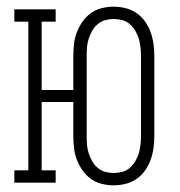

<svg xmlns="http://www.w3.org/2000/svg" viewBox="-20 -548 540 576"><path d="M321 8Q303 8 285 3.5Q267 -1 252.5 -11.5Q238 -22 227.5 -37Q217 -52 210.5 -69Q204 -86 202 -104Q200 -122 200 -140V-242H105V-37H147V0H23V-37H65V-483H23V-520H147V-483H105V-278H200V-380Q200 -398 202 -416Q204 -434 210.5 -451Q217 -468 227.5 -483Q238 -498 252.5 -508.5Q267 -519 285 -523.5Q303 -528 321 -528Q339 -528 357 -523.5Q375 -519 390 -508.5Q405 -498 415.5 -483Q426 -468 432 -451Q438 -434 440.5 -416Q443 -398 443 -380V-140Q443 -122 440.5 -104Q438 -86 432 -69Q426 -52 415.5 -37Q405 -22 390 -11.5Q375 -1 357 3.5Q339 8 321 8ZM321 -29Q334 -29 347 -32.5Q360 -36 369.5 -44.5Q379 -53 386 -64.5Q393 -76 396.5 -88.5Q400 -101 401.5 -114Q403 -127 403 -140V-380Q403 -393 401.5 -406Q400 -419 396.5 -431.5Q393 -444 386 -455.5Q379 -467 369.5 -475.5Q360 -484 347 -487.5Q334 -491 321 -491Q308 -491 295.5 -487.5Q283 -484 273 -475.5Q263 -467 256.5 -455.5Q250 -444 246 -431.5Q242 -419 241 -406Q240 -393 240 -380V-140Q240 -127 241 -114Q242 -101 246 -88.5Q250 -76 256.5 -64.5Q263 -53 273 -44.5Q283 -36 295.5 -32.5Q308 -29 321 -29Z"/></svg>

Font: Iosevka Curly Slab Extralight
Style: Regular
Weight: 200
Monospace: yes
Designer: Belleve Invis
Foundry: Belleve Invis
Version: Version 22.1.2; ttfautohint (v1.8.4)